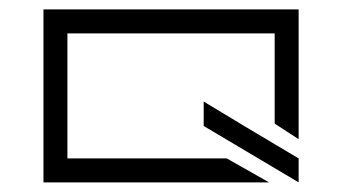

<svg xmlns="http://www.w3.org/2000/svg" viewBox="-20 -379 711 399"><path d="M70.3 -359.4Q247.1 -359.4 600.6 -359.4Q600.6 -269.5 600.6 -89.8Q584 -100.6 550.8 -122.1Q550.8 -184.6 550.8 -309.6Q407.2 -309.6 120.1 -309.6Q120.1 -223.6 120.1 -49.8Q230.5 -49.8 451.2 -49.8Q480.5 -33.2 539.1 0Q382.8 0 70.3 0Q70.3 -89.8 70.3 -179.7Q70.3 -269.5 70.3 -359.4ZM403.3 -117.2Q403.3 -133.8 403.3 -168Q468.8 -127.9 600.6 -49.8Q600.6 -33.2 600.6 0Q550.8 -29.3 502 -58.6Q453.1 -87.9 403.3 -117.2Z"/></svg>

Font: Tsing
Style: Bold
Weight: 400
Designer: iepn
Foundry: Jiangxue academy
Version: Version 1.0